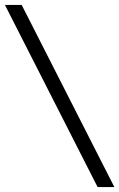

<svg xmlns="http://www.w3.org/2000/svg" viewBox="-29 -747 484 779"><path d="M59 -727 435 12H367L-9 -727Z"/></svg>

Font: Justus
Style: Roman
Weight: 500
Version: Version 001.001